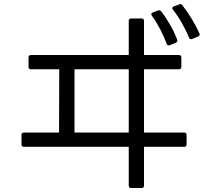

<svg xmlns="http://www.w3.org/2000/svg" viewBox="-20 -892 1040 956"><path d="M966 -710C974 -713 976 -719 973 -726C952 -773 918 -828 888 -866C884 -872 879 -873 872 -870L845 -860C837 -857 836 -851 841 -844C874 -803 903 -749 921 -705C924 -697 929 -695 937 -698ZM855 -679C862 -682 865 -687 862 -695C845 -741 814 -795 783 -835C778 -841 773 -842 767 -840L741 -830C733 -827 731 -821 736 -814C767 -772 794 -717 810 -674C812 -667 818 -664 825 -667ZM122 -559C122 -551 126 -547 134 -547H275L274 -232H99C91 -232 87 -227 87 -220V-173C87 -165 91 -161 99 -161H621V32C621 40 625 44 633 44H685C693 44 697 40 697 32V-161H897C905 -161 909 -165 909 -173V-220C909 -228 905 -232 897 -232H697V-547H871C879 -547 883 -552 883 -559V-606C883 -613 879 -618 871 -618H697V-788C697 -796 693 -800 685 -800H633C625 -800 621 -796 621 -788V-618H134C126 -618 122 -613 122 -606ZM351 -232V-547H621V-232Z"/></svg>

Font: LINE Seed JP_OTF Regular
Style: Regular
Weight: 400
Designer: LY Corporation & Fontrix & Fontworks
Version: Version 1.002